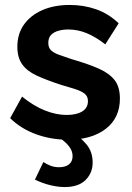

<svg xmlns="http://www.w3.org/2000/svg" viewBox="-20 -554 534 775"><path d="M254 10Q187 10 126 -12Q65 -34 21 -77L69 -164Q116 -126 161.5 -108Q207 -90 249 -90Q288 -90 311.5 -104Q335 -118 335 -146Q335 -165 322 -175.5Q309 -186 284.5 -194Q260 -202 225 -212Q167 -231 128 -249Q89 -267 69.5 -294.5Q50 -322 50 -365Q50 -417 76.5 -454.5Q103 -492 150.5 -513Q198 -534 262 -534Q318 -534 368 -516.5Q418 -499 459 -460L405 -375Q365 -406 329 -420.5Q293 -435 256 -435Q235 -435 216.5 -430Q198 -425 186.5 -413.5Q175 -402 175 -381Q175 -362 185.5 -351.5Q196 -341 217.5 -333Q239 -325 270 -315Q333 -297 376.5 -278Q420 -259 442 -231.5Q464 -204 464 -156Q464 -78 407 -34Q350 10 254 10ZM241 201Q214 201 183 193.5Q152 186 121 171L155 100Q170 110 185.5 115.5Q201 121 218 121Q244 121 258.5 109.5Q273 98 273 76Q273 55 258.5 36.5Q244 18 217 0L262 -29Q302 -3 328 27.5Q354 58 354 102Q354 144 325.5 172.5Q297 201 241 201Z"/></svg>

Font: Raleway Thin
Style: Bold
Weight: 700
Version: Version 4.026